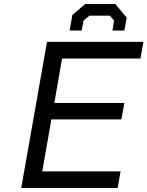

<svg xmlns="http://www.w3.org/2000/svg" viewBox="-20 -948 743 968"><path d="M331 -794 345 -873 410 -928H561L619 -859L607 -794H547L555 -844L534 -869H431L401 -844L392 -794ZM87 0 217 -737H703L688 -653H293L254 -429H607L592 -346H239L193 -84H588L573 0Z"/></svg>

Font: Tomorrow
Style: Italic
Weight: 400
Italic angle: -10°
Designer: Tony de Marco, Monica Rizzolli
Foundry: Just in Type
Version: Version 2.002